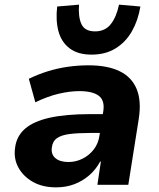

<svg xmlns="http://www.w3.org/2000/svg" viewBox="-20 -795 684 826"><path d="M221 11Q163 11 121.5 -12.5Q80 -36 59 -74.5Q38 -113 45 -160Q51 -209 87.5 -241Q124 -273 193.5 -288.5Q263 -304 368 -304H442L430 -223H368Q316 -223 280 -218.5Q244 -214 225 -200.5Q206 -187 203 -160Q199 -131 218.5 -114.5Q238 -98 275 -98Q306 -98 334.5 -112Q363 -126 383 -151.5Q403 -177 408 -212L424 -314Q432 -362 405.5 -382.5Q379 -403 321 -403Q281 -403 233.5 -392Q186 -381 132 -355L104 -456Q143 -475 184.5 -488Q226 -501 270.5 -507.5Q315 -514 361 -514Q442 -514 494 -489Q546 -464 567.5 -413Q589 -362 577 -284L532 0H399L414 -100H411Q392 -65 363.5 -40.5Q335 -16 299.5 -2.5Q264 11 221 11ZM374 -560Q315 -560 279.5 -587Q244 -614 231.5 -660.5Q219 -707 226 -767L320 -775Q316 -722 330.5 -691Q345 -660 389 -660Q432 -660 456.5 -691Q481 -722 492 -775L584 -767Q574 -707 547.5 -660.5Q521 -614 477.5 -587Q434 -560 374 -560Z"/></svg>

Font: Nunito Sans 7pt ExtraBold
Style: Italic
Weight: 800
Italic angle: -9°
Designer: Vernon Adams
Foundry: Vernon Adams
Version: Version 3.101;gftools[0.9.27]